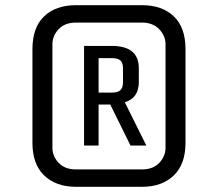

<svg xmlns="http://www.w3.org/2000/svg" viewBox="-20 -720 840 740"><path d="M527 0H273Q196 0 150.5 -43.5Q105 -87 105 -170V-530Q105 -614 150 -657Q195 -700 273 -700H527Q605 -700 650 -657Q695 -614 695 -530V-170Q695 -87 649.5 -43.5Q604 0 527 0ZM527 -633H273Q230 -633 206 -607.5Q182 -582 182 -549V-151Q182 -118 206 -92.5Q230 -67 273 -67H527Q570 -67 594 -92.5Q618 -118 618 -151V-549Q618 -582 593.5 -607.5Q569 -633 527 -633ZM405 -317H360V-159H304V-543H411Q515 -543 515 -457V-404Q515 -342 461 -326L544 -159H483ZM411 -496H360V-363H411Q434 -363 444 -372.5Q454 -382 454 -403V-457Q454 -478 444 -487Q434 -496 411 -496Z"/></svg>

Font: Share Tech
Style: Regular
Weight: 400
Designer: Ralph du Carrois
Foundry: Carrois Type Design
Version: Version 1.100